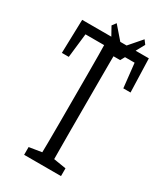

<svg xmlns="http://www.w3.org/2000/svg" viewBox="-216 -970 910 1057"><g transform="rotate(30 239.0 -441.0)"><path d="M121.6 0V-49.3L231 -66.9H247.6L356 -49.3V0ZM200.2 0Q201.7 -61 202.1 -122.1Q202.6 -183.1 202.6 -246.1Q202.6 -309.1 202.6 -371.6V-430.7Q202.6 -493.2 202.6 -555.4Q202.6 -617.7 202.1 -680.2Q201.7 -742.7 200.2 -803.2H277.3Q276.4 -743.2 276.1 -681.2Q275.9 -619.1 275.9 -556.6Q275.9 -494.1 275.9 -430.7V-371.6Q275.9 -310.5 275.9 -248.3Q275.9 -186 276.4 -123.8Q276.9 -61.5 277.3 0ZM21 -589.8 26.9 -803.2H450.7L457.5 -589.8H411.6L388.2 -803.2L424.3 -743.2H54.2L89.4 -803.2L64.9 -589.8ZM200.7 -882.3 321.3 -743.2H257.3L377.9 -882.3L396.5 -857.4L318.8 -715.8H260.7L182.1 -857.4Z"/></g></svg>

Font: Scarab Serif
Style: Regular
Weight: 400
Designer: John Roberts
Foundry: Scarab
Version: 1.0